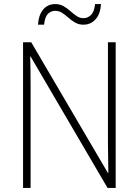

<svg xmlns="http://www.w3.org/2000/svg" viewBox="-20 -921 680 941"><path d="M547 0H507L130 -644H128Q129 -609 129.5 -574Q130 -539 130 -497V0H93V-714H133L509 -73H511Q511 -108 510 -148.5Q509 -189 509 -221V-714H547ZM166 -800Q170 -850 192.5 -875.5Q215 -901 251 -901Q274 -901 292 -890.5Q310 -880 325 -866.5Q340 -853 355.5 -842.5Q371 -832 389 -832Q410 -832 426 -847.5Q442 -863 446 -901H475Q472 -852 448 -826Q424 -800 389 -800Q366 -800 348 -810.5Q330 -821 315 -834.5Q300 -848 284.5 -858Q269 -868 250 -868Q231 -868 215.5 -853.5Q200 -839 196 -800Z"/></svg>

Font: Noto Sans Sinhala SemiCondensed ExtraLight
Style: Regular
Weight: 200
Width: 4
Designer: Jelle Bosma - Monotype Design Team
Foundry: Monotype Imaging Inc.
Version: Version 2.006; ttfautohint (v1.8.4.7-5d5b)